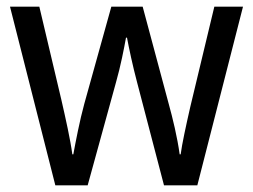

<svg xmlns="http://www.w3.org/2000/svg" viewBox="-20 -557 760 576"><path d="M391 -311 472 -1H572L709 -537H623L551 -237C538 -180 526 -125 522 -94H519C512 -145 498 -203 486 -246L408 -537H314L233 -246C219 -195 207 -132 200 -94H197C191 -139 177 -201 164 -258L98 -537H10L146 -1H243L328 -310C342 -359 352 -411 358 -444H361C367 -412 378 -360 391 -311Z"/></svg>

Font: Noto Sans Sinhala UI SemiCondensed
Style: Regular
Weight: 400
Width: 4
Designer: Jelle Bosma - Monotype Design Team
Foundry: Monotype Imaging Inc.
Version: Version 2.006